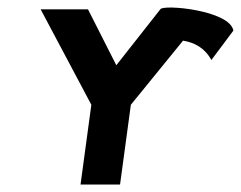

<svg xmlns="http://www.w3.org/2000/svg" viewBox="-20 -495 646 515"><path d="M410 -470 292 -320 216 -470H89L225 -214L196 0H302L331 -214L471 -386C501 -381 529 -367 547 -334L606 -413C596 -468 416 -484 410 -470Z"/></svg>

Font: Hussar Tani
Style: Kurs
Weight: 700
Foundry: Cannot Into Space Fonts
Version: Version 0.92